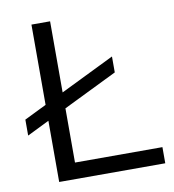

<svg xmlns="http://www.w3.org/2000/svg" viewBox="-77 -743 733 811"><g transform="rotate(-10 289.0 -337.5)"><path d="M111.7 0V-262.5L16.7 -215.8V-284.2L111.7 -330.8V-675H191.7V-370L423.3 -483.3V-415L191.7 -301.7V-69.2H566.7V0Z"/></g></svg>

Font: Funnel Display Light
Style: Regular
Weight: 300
Designer: NORD ID, Kristian Moeller
Foundry: Dicotype
Version: Version 1.000